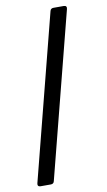

<svg xmlns="http://www.w3.org/2000/svg" viewBox="-96 -756 535 963"><g transform="rotate(-10 171.5 -275.0)"><path d="M231.4 -696.3 16.6 142.6C13.7 153.3 18.6 160.2 29.3 160.2H82C90.8 160.2 97.7 156.2 99.6 146.5L314.5 -692.4C317.4 -703.1 312.5 -710 301.8 -710H249C240.2 -710 233.4 -706.1 231.4 -696.3Z"/></g></svg>

Font: Ed Sans Neue SemiBold
Style: Regular
Weight: 600
Designer: Stephen Hutchings
Version: Version 1.004;PS 001.004;hotconv 1.0.88;makeotf.lib2.5.64775